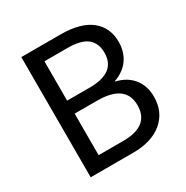

<svg xmlns="http://www.w3.org/2000/svg" viewBox="-163 -848 954 985"><g transform="rotate(-30 313.5 -356.0)"><path d="M567 -531Q567 -471 537 -428.5Q507 -386 449 -365V-363Q513 -348 548 -304.5Q583 -261 583 -196Q583 -106 520 -53Q457 0 346 0H95V-712H327Q446 -712 506.5 -663.5Q567 -615 567 -531ZM187 -401H320Q476 -401 476 -518Q476 -576 439.5 -605Q403 -634 324 -634H187ZM187 -78H333Q488 -78 488 -201Q488 -324 320 -324H187Z"/></g></svg>

Font: CST
Style: Regular
Weight: 400
Version: Version 1.00